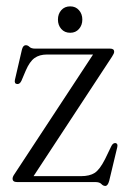

<svg xmlns="http://www.w3.org/2000/svg" viewBox="-20 -586 412 618"><path d="M340.5 -403.5 88 -19H240.5Q268.5 -19 284.8 -29.5Q301 -40 318 -73.5L338.5 -116Q344 -126.5 352 -125.5Q360 -124 357.5 -112.5L331.5 -4Q327 12.5 319 12.5Q312 12.5 306.2 6.2Q300.5 0 286.5 0H35Q20.5 0 20.5 -11Q20.5 -17 26.5 -25.5L279.5 -410.5H131Q107 -410.5 91.2 -399.2Q75.5 -388 63 -359L49 -326Q43.5 -314.5 35 -315.5Q25.5 -316.5 28 -329L50.5 -426Q54 -440.5 63 -440.5Q69.5 -440.5 75 -435Q80.5 -429.5 93.5 -429.5H334.5Q347.5 -429.5 347.5 -419.5Q347.5 -414 340.5 -403.5ZM206 -480.5Q188 -480.5 177.2 -492.8Q166.5 -505 166.5 -523Q166.5 -541 177.2 -553.2Q188 -565.5 206 -565.5Q223.5 -565.5 234.2 -553.2Q245 -541 245 -523Q245 -505 234.2 -492.8Q223.5 -480.5 206 -480.5Z"/></svg>

Font: Fraunces 144pt Soft Light
Style: Regular
Weight: 300
Version: Version 1.000;[0bf87f6ff]